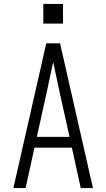

<svg xmlns="http://www.w3.org/2000/svg" viewBox="-20 -955 540 975"><path d="M48 0 215 -735H285L452 0H390L345 -205H155L110 0ZM333 -260 282 -490Q274 -528 266 -565.5Q258 -603 250 -640Q242 -603 234 -565.5Q226 -528 218 -490L167 -260ZM300 -835H200V-935H300Z"/></svg>

Font: Iosevka SS04 Light
Style: Regular
Weight: 300
Monospace: yes
Designer: Belleve Invis
Foundry: Belleve Invis
Version: Version 19.0.0; ttfautohint (v1.8.4)